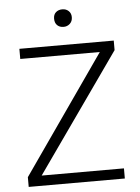

<svg xmlns="http://www.w3.org/2000/svg" viewBox="-59 -935 713 981"><g transform="rotate(-5 297.0 -444.5)"><path d="M48 0V-50L470 -655H62V-707H546V-658L119 -52H541V0ZM297 -799Q277 -799 264.5 -811Q252 -823 252 -845Q252 -866 265 -877.5Q278 -889 298 -889Q317 -889 330 -877Q343 -865 343 -845Q343 -824 329.5 -811.5Q316 -799 297 -799Z"/></g></svg>

Font: Onest ExtraLight
Style: Regular
Weight: 250
Designer: Dmitri Voloshin, Andrey Kudryavtsev
Foundry: Dmitri Voloshin, Andrey Kudryavtsev
Version: Version 1.000;gftools[0.9.33]